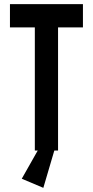

<svg xmlns="http://www.w3.org/2000/svg" viewBox="-20 -726 448 926"><path d="M148 -594H28V-706H380V-594H260V0H242L189 180L85 136L162 0H148Z"/></svg>

Font: Lineal Medium
Style: Regular
Weight: 600
Designer: Created by Frank Adebiaye with contributions from Anton Moglia & Ariel Martín Pérez
Created by Frank ADEBIAYE with FontF
Foundry: Velvetyne Type Foundry
Version: Version 2.000